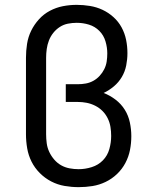

<svg xmlns="http://www.w3.org/2000/svg" viewBox="-20 -763 640 791"><path d="M304 8Q275 8 246 3Q217 -2 191 -15.5Q165 -29 144 -50Q123 -71 110 -97Q97 -123 92 -152Q87 -181 87 -210V-525Q87 -554 91.5 -582.5Q96 -611 108.5 -636.5Q121 -662 140.5 -683.5Q160 -705 185.5 -718.5Q211 -732 239 -737.5Q267 -743 296 -743Q323 -743 350.5 -738.5Q378 -734 402.5 -722.5Q427 -711 447.5 -692.5Q468 -674 481 -650Q494 -626 499.5 -599Q505 -572 505 -544Q505 -519 500 -493.5Q495 -468 482 -446Q469 -424 449.5 -407.5Q430 -391 407 -380Q433 -370 456 -352.5Q479 -335 494 -311Q509 -287 515 -258.5Q521 -230 521 -202Q521 -173 515.5 -145Q510 -117 496.5 -91.5Q483 -66 462 -46Q441 -26 415 -13.5Q389 -1 361 3.5Q333 8 304 8ZM304 -66Q331 -66 358 -74.5Q385 -83 404 -102.5Q423 -122 430.5 -149Q438 -176 438 -203Q438 -222 435 -240.5Q432 -259 423.5 -276Q415 -293 402 -306Q389 -319 372 -327.5Q355 -336 337 -339.5Q319 -343 300 -343H251V-416H300Q317 -416 333.5 -419Q350 -422 364.5 -430Q379 -438 390.5 -450.5Q402 -463 409.5 -478Q417 -493 419.5 -509.5Q422 -526 422 -543Q422 -568 414.5 -593Q407 -618 389 -636Q371 -654 346.5 -661.5Q322 -669 296 -669Q278 -669 260 -665.5Q242 -662 226.5 -652Q211 -642 199.5 -627.5Q188 -613 181.5 -596Q175 -579 172.5 -561Q170 -543 170 -525V-210Q170 -191 172.5 -172.5Q175 -154 183 -137Q191 -120 203.5 -105.5Q216 -91 232 -82Q248 -73 266.5 -69.5Q285 -66 304 -66Z"/></svg>

Font: Iosevka Etoile
Style: Regular
Weight: 400
Designer: Belleve Invis
Foundry: Belleve Invis
Version: Version 33.2.4